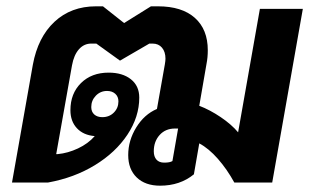

<svg xmlns="http://www.w3.org/2000/svg" viewBox="-20 -578 988 608"><path d="M939 -550 842 0H722Q699 -42 670 -75Q641 -108 611 -124L594 -26Q550 10 487 10Q440 10 413 -16Q386 -42 386 -87Q386 -133 411.5 -174.5Q437 -216 477 -233L502 -374Q504 -386 504 -392Q504 -414 493 -427Q482 -440 463 -440H453L360 -386L285 -440H269Q246 -440 230 -422Q214 -404 208 -371L158 -90H163Q195 -93 227 -108Q259 -123 280 -147Q244 -150 223.5 -172Q203 -194 203 -229Q203 -282 236.5 -315Q270 -348 324 -348Q368 -348 394.5 -327Q421 -306 421 -269Q421 -208 383.5 -151.5Q346 -95 280.5 -55Q215 -15 132 0H18L84 -373Q100 -460 152.5 -509Q205 -558 284 -558H306L373 -505L458 -558H480Q556 -558 597 -521.5Q638 -485 638 -419Q638 -396 634 -376L611 -243Q645 -230 679 -207Q713 -184 734 -159L803 -550ZM304 -207Q326 -207 340.5 -221.5Q355 -236 355 -257Q355 -272 345 -281Q335 -290 319 -290Q298 -290 283.5 -275Q269 -260 269 -239Q269 -224 278.5 -215.5Q288 -207 304 -207ZM544 -171H534Q504 -171 485.5 -150.5Q467 -130 467 -99Q467 -82 475.5 -72.5Q484 -63 500 -63Q518 -63 526 -68Z"/></svg>

Font: Bai Jamjuree
Style: Bold Italic
Weight: 700
Italic angle: -10°
Designer: Katatrad Aksorn Co.,Ltd.
Foundry: Cadson Demak Co.,Ltd.
Version: Version 1.000; ttfautohint (v1.6)